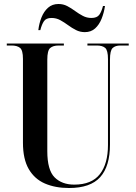

<svg xmlns="http://www.w3.org/2000/svg" viewBox="-20 -932 679 962"><path d="M326 10Q257 10 205 -12.5Q153 -35 124 -85Q95 -135 95 -217V-637Q95 -680 80.5 -692Q66 -704 38 -704H14V-714H300V-704H274Q246 -704 231.5 -691.5Q217 -679 217 -633V-175Q217 -80 253.5 -43.5Q290 -7 352 -7Q439 -7 480 -59Q521 -111 521 -206V-636Q521 -680 507 -692Q493 -704 465 -704H418V-714H625V-704H583Q558 -704 544.5 -691.5Q531 -679 531 -633V-208Q531 -99 482 -44.5Q433 10 326 10ZM405 -771Q381 -771 360.5 -781.5Q340 -792 321 -806Q302 -820 282 -831Q262 -842 238 -842Q211 -842 200 -825.5Q189 -809 182 -781H172Q176 -815 188 -845Q200 -875 221 -893.5Q242 -912 273 -912Q297 -912 317 -901.5Q337 -891 356 -877Q375 -863 395 -852.5Q415 -842 438 -842Q466 -842 477.5 -858Q489 -874 496 -902H506Q501 -868 489 -838Q477 -808 456.5 -789.5Q436 -771 405 -771Z"/></svg>

Font: Noto Serif Display Condensed SemiBold
Style: Regular
Weight: 600
Width: 3
Designer: Monotype Design Team
Foundry: Monotype Imaging Inc.
Version: Version 2.009